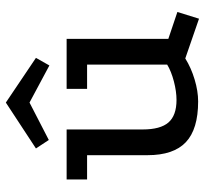

<svg xmlns="http://www.w3.org/2000/svg" viewBox="-42 -640 701 657"><g transform="rotate(-90 308.5 -311.5)"><path d="M437 -28Q405 -8 365 4Q325 16 290 16Q195 16 150.5 -26Q106 -68 106 -157V-364H23V-434H194V-174Q194 -113 218 -85.5Q242 -58 295 -58Q324 -58 358.5 -67Q393 -76 416 -90V-364H333V-434H504V-86L596 -55L573 19ZM286 -642 439 -539 413 -493 286 -561 158 -495 129 -539Z"/></g></svg>

Font: Podkova Medium
Style: Regular
Weight: 500
Designer: Ilya Yudin
Foundry: Cyreal (www.cyreal.org)
Version: Version 2.103